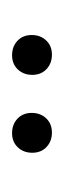

<svg xmlns="http://www.w3.org/2000/svg" viewBox="86 -623 106 318"><g transform="rotate(90 139.0 -464.0)"><path d="M199.5 -497Q214 -497 223.5 -488Q233 -479 233 -464.5Q233 -450 224 -440.5Q215 -431 200.5 -431Q186 -431 176.5 -440Q167 -449 167 -463.5Q167 -478 176 -487.5Q185 -497 199.5 -497ZM70.5 -497Q85 -497 94.5 -488Q104 -479 104 -464.5Q104 -450 95 -440.5Q86 -431 71.5 -431Q57 -431 47.5 -440Q38 -449 38 -463.5Q38 -478 47 -487.5Q56 -497 70.5 -497Z"/></g></svg>

Font: Great Vibes
Style: Regular
Weight: 400
Designer: Robert E. Leuschke
Foundry: Robert E. Leuschke
Version: Version 1.001